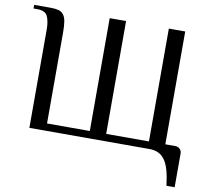

<svg xmlns="http://www.w3.org/2000/svg" viewBox="-89 -760 1133 1039"><g transform="rotate(10 477.5 -240.0)"><path d="M106 0V-540Q106 -585 93.5 -612.5Q81 -640 36 -640H16V-660H106Q132 -660 149.5 -655.5Q167 -651 177.5 -637.5Q188 -624 192 -600.5Q196 -577 196 -540V-40H431V-660H521V-40H756V-660H846V-40H901Q916 -40 926 -30Q936 -20 936 -5V180H891Q885 129 875 94.5Q865 60 849.5 39Q834 18 813 9Q792 0 766 0Z"/></g></svg>

Font: Philosopher
Style: Regular
Weight: 400
Designer: Jovanny Lemonad
Foundry: Jovanny Lemonad
Version: Version 1.000